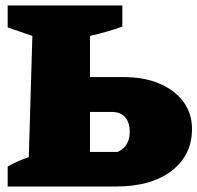

<svg xmlns="http://www.w3.org/2000/svg" viewBox="-20 -680 720 700"><path d="M8 0V-73Q45 -94 85 -107L98 -549L8 -580V-660H426V-583Q398 -573 368.5 -564.5Q339 -556 308 -549V-399H430Q506 -399 562 -375Q618 -351 649 -308.5Q680 -266 680 -210Q680 -114 605.5 -57Q531 0 402 0ZM308 -126H409Q432 -137 442.5 -155.5Q453 -174 453 -199Q453 -234 436 -253Q419 -272 386 -272H308Z"/></svg>

Font: Piazzolla SC Black
Style: Regular
Weight: 900
Designer: Juan Pablo del Peral
Foundry: Huerta Tipografica
Version: Version 1.330